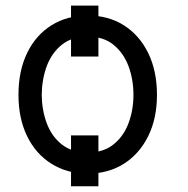

<svg xmlns="http://www.w3.org/2000/svg" viewBox="-20 -608 671 685"><path d="M331.1 -587.9V-406.2H233.4V-587.9ZM331.1 -125V56.6H233.4V-125ZM293 11.7Q219.2 11.2 163.3 -23.9Q107.4 -59.1 76.7 -122.3Q45.9 -185.5 45.9 -269.5Q45.9 -355 76.7 -418.7Q107.4 -482.4 163.3 -517.6Q219.2 -552.7 293 -552.7Q366.7 -552.7 422.1 -517.6Q477.5 -482.4 508.8 -418.7Q540 -355 540 -269.5Q540 -185.5 508.8 -122.3Q477.5 -59.1 422.1 -23.9Q366.7 11.2 293 11.7ZM293 -63.5Q349.1 -64 385 -92.8Q420.9 -121.6 438.5 -168.5Q456.1 -215.3 456.1 -269.5Q456.1 -324.7 438.5 -371.8Q420.9 -418.9 385 -448.2Q349.1 -477.5 293 -477.5Q236.8 -477.5 200.4 -448.2Q164.1 -418.9 146.7 -371.8Q129.4 -324.7 128.9 -269.5Q129.4 -215.3 146.7 -168.5Q164.1 -121.6 200.4 -92.8Q236.8 -64 293 -63.5Z"/></svg>

Font: Inter
Style: Regular
Weight: 400
Designer: Rasmus Andersson
Foundry: rsms
Version: Version 4.000;git-8c9346024